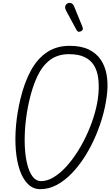

<svg xmlns="http://www.w3.org/2000/svg" viewBox="-20 -1295 761 1324"><path d="M257.5 9.5Q209 9.5 173.8 -24.8Q138.5 -59 117.2 -119.2Q96 -179.5 89.2 -259Q82.5 -338.5 90.5 -429.5Q98.5 -520.5 121.5 -615.5Q149.5 -730.5 194.8 -811.8Q240 -893 305.8 -936Q371.5 -979 460 -979Q539 -979 591.5 -953.8Q644 -928.5 674 -884.5Q704 -840.5 714.5 -783.5Q725 -726.5 719.5 -662.5Q713 -589.5 692.8 -512Q672.5 -434.5 640.2 -359Q608 -283.5 566.2 -217.2Q524.5 -151 475 -99.8Q425.5 -48.5 370.8 -19.5Q316 9.5 257.5 9.5ZM179.5 -591Q162.5 -514 155.2 -436.2Q148 -358.5 151 -288.5Q154 -218.5 167.5 -163.8Q181 -109 204.8 -77.5Q228.5 -46 263 -46Q306 -46 350.5 -73Q395 -100 437.8 -147Q480.5 -194 518.2 -254.5Q556 -315 586 -383Q616 -451 635 -519.8Q654 -588.5 659 -651.5Q663.5 -709 657 -758Q650.5 -807 628.2 -843.8Q606 -880.5 564 -901Q522 -921.5 455.5 -921.5Q380 -921.5 327 -883Q274 -844.5 238.5 -770.8Q203 -697 179.5 -591ZM539.5 -1080Q531.5 -1075.5 523 -1075.8Q514.5 -1076 506 -1091.5L436.5 -1220Q425 -1242 431.2 -1255.8Q437.5 -1269.5 449 -1273Q464 -1277.5 475 -1271Q486 -1264.5 491 -1251L548 -1111.5Q553.5 -1097.5 550.2 -1090.8Q547 -1084 539.5 -1080Z"/></svg>

Font: Edu QLD Hand
Style: Regular
Weight: 400
Designer: Tina and Corey Anderson, Eben Sorkin
Foundry: Sorkin Type Co.
Version: Version 2.000